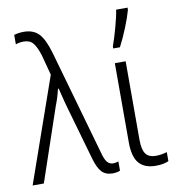

<svg xmlns="http://www.w3.org/2000/svg" viewBox="-88 -874 885 962"><g transform="rotate(-10 355.0 -392.5)"><path d="M188 -531 161 -633Q147 -678 130.5 -698Q114 -718 83 -718Q61 -718 42 -711V-759Q65 -766 91 -766Q140 -766 167.5 -737.5Q195 -709 216 -637L368 -102Q377 -67 389 -53Q401 -39 419 -39Q431 -39 446 -44V3Q429 10 408 10Q372 10 352 -12Q332 -34 318 -85L243 -347Q234 -382 232 -387Q217 -444 215 -455H211Q202 -414 185 -371L59 0H2Z M569 -133Q569 -82 585 -60.5Q601 -39 636 -39Q664 -39 693 -48V-2Q668 10 627 10Q571 10 542.5 -22.5Q514 -55 514 -130V-532H569ZM519 -617Q531 -649 546.5 -705Q562 -761 567 -795H625V-784Q615 -747 594.5 -696.5Q574 -646 553 -606H519Z"/></g></svg>

Font: Noto Sans UI NarrowLight
Style: Regular
Weight: 300
Width: 4
Designer: Monotype Design Team
Foundry: Monotype Imaging Inc.
Version: Version 1.001